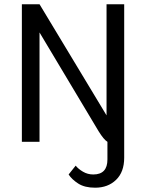

<svg xmlns="http://www.w3.org/2000/svg" viewBox="-20 -670 690 907"><path d="M566.7 75Q566.7 142.5 528.3 179.6Q490 216.7 429.2 216.7Q380 216.7 349.6 197.1Q319.2 177.5 304.2 154.2L337.5 112.5Q350 128.3 372.1 141.2Q394.2 154.2 420.8 154.2Q487.5 154.2 487.5 83.3V0Q470 -10.8 445.8 -50L166.7 -516.7V0H83.3V-650H166.7L483.3 -125V-650H566.7Z"/></svg>

Font: BoonBaan
Style: Regular
Weight: 400
Designer: Sungsit Sawaiwan
Foundry: FontUni
Version: Version 2.0